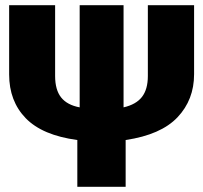

<svg xmlns="http://www.w3.org/2000/svg" viewBox="-20 -715 778 735"><path d="M461 0H276V-179Q142 -197 78.5 -262.5Q15 -328 15 -430V-695H191V-424Q191 -371 214 -342Q237 -313 285 -304V-695H453V-304Q501 -315 523.5 -344Q546 -373 546 -424V-695H723V-431Q723 -333 659.5 -266Q596 -199 461 -179Z"/></svg>

Font: Trujillo ExtraBold
Style: Regular
Weight: 800
Designer: Fira Sans original fonts by bBox Type GmbH, Carrois Corporate GbR, & Edenspiekermann AG / Changes by Cristiano Sobral
Foundry: Fira Sans original fonts by bBox Type GmbH, Carrois Corporate GbR, & Edenspiekermann AG / Changes by Cristiano Sobral
Version: Version 4.301;July 28, 2020;FontCreator 13.0.0.2655 64-bit